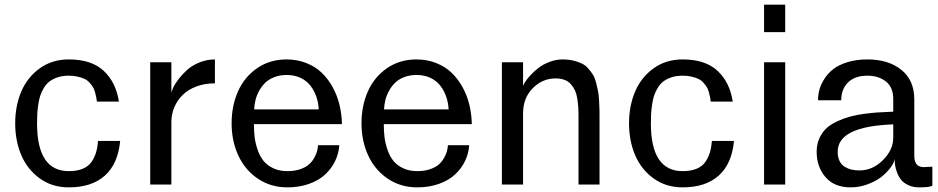

<svg xmlns="http://www.w3.org/2000/svg" viewBox="-20 -788 4008 820"><path d="M273.9 -534.2Q371.1 -534.2 423.3 -485.1Q475.6 -436 487.8 -354H394Q392.1 -366.7 390.9 -373.3Q389.6 -379.9 386 -393.6Q382.3 -407.2 377.4 -415.3Q372.6 -423.3 363.5 -433.8Q354.5 -444.3 342.8 -450.2Q331.1 -456.1 313.2 -460.4Q295.4 -464.8 273.9 -464.8Q247.6 -464.8 226.8 -458Q206.1 -451.2 191.9 -440.4Q177.7 -429.7 167.5 -412.8Q157.2 -396 151.9 -379.4Q146.5 -362.8 143.3 -340.6Q140.1 -318.4 139.2 -301Q138.2 -283.7 138.2 -261.2Q138.2 -57.1 273.9 -57.1Q308.6 -57.1 333 -67.1Q357.4 -77.1 370.6 -96.2Q383.8 -115.2 390.1 -136.5Q396.5 -157.7 398.9 -186H493.2Q483.9 -87.9 427.7 -37.8Q371.6 12.2 273.9 12.2Q202.6 12.2 149.9 -25.9Q97.2 -64 71 -125.2Q44.9 -186.5 44.9 -261.2Q44.9 -335.9 71 -397.2Q97.2 -458.5 149.9 -496.3Q202.6 -534.2 273.9 -534.2Z M621.6 0V-522H711.9V-389.2Q711.9 -397 719.5 -413.3Q727.1 -429.7 742.9 -450.4Q758.8 -471.2 779.8 -490Q800.8 -508.8 832.3 -521.5Q863.8 -534.2 897.9 -534.2V-432.1Q854.5 -432.1 818.8 -418.7Q783.2 -405.3 760 -382.3Q736.8 -359.4 724.4 -329.6Q711.9 -299.8 711.9 -267.1V0Z M969.2 -261.2Q969.2 -336.9 996.8 -398.4Q1024.4 -460 1078.6 -497.1Q1132.8 -534.2 1204.1 -534.2Q1249 -534.2 1287.6 -519Q1326.2 -503.9 1353.5 -477.8Q1380.9 -451.7 1400.4 -416.5Q1419.9 -381.3 1429.7 -341.1Q1439.5 -300.8 1440.4 -257.8H1064.5Q1064.5 -227.5 1067.6 -201.7Q1070.8 -175.8 1080.3 -148.2Q1089.8 -120.6 1105.2 -101.3Q1120.6 -82 1146.7 -69.6Q1172.9 -57.1 1207.5 -57.1Q1236.8 -57.1 1260 -64.7Q1283.2 -72.3 1297.1 -83.7Q1311 -95.2 1320.3 -110.8Q1329.6 -126.5 1333.5 -140.1Q1337.4 -153.8 1338.4 -168H1429.2Q1426.8 -132.3 1411.4 -100.3Q1396 -68.4 1368.9 -43Q1341.8 -17.6 1300 -2.7Q1258.3 12.2 1207.5 12.2Q1136.2 12.2 1081.3 -24.9Q1026.4 -62 997.8 -124Q969.2 -186 969.2 -261.2ZM1065.4 -320.8H1341.3Q1339.8 -349.6 1331.1 -375Q1322.3 -400.4 1306.2 -421.6Q1290 -442.9 1263.9 -455.3Q1237.8 -467.8 1204.1 -467.8Q1175.3 -467.8 1151.9 -458.7Q1128.4 -449.7 1113 -434.8Q1097.7 -419.9 1086.9 -400.4Q1076.2 -380.9 1071.3 -361.1Q1066.4 -341.3 1065.4 -320.8Z M1523.9 -261.2Q1523.9 -336.9 1551.5 -398.4Q1579.1 -460 1633.3 -497.1Q1687.5 -534.2 1758.8 -534.2Q1803.7 -534.2 1842.3 -519Q1880.9 -503.9 1908.2 -477.8Q1935.5 -451.7 1955.1 -416.5Q1974.6 -381.3 1984.4 -341.1Q1994.1 -300.8 1995.1 -257.8H1619.1Q1619.1 -227.5 1622.3 -201.7Q1625.5 -175.8 1635 -148.2Q1644.5 -120.6 1659.9 -101.3Q1675.3 -82 1701.4 -69.6Q1727.5 -57.1 1762.2 -57.1Q1791.5 -57.1 1814.7 -64.7Q1837.9 -72.3 1851.8 -83.7Q1865.7 -95.2 1875 -110.8Q1884.3 -126.5 1888.2 -140.1Q1892.1 -153.8 1893.1 -168H1983.9Q1981.4 -132.3 1966.1 -100.3Q1950.7 -68.4 1923.6 -43Q1896.5 -17.6 1854.7 -2.7Q1813 12.2 1762.2 12.2Q1690.9 12.2 1636 -24.9Q1581.1 -62 1552.5 -124Q1523.9 -186 1523.9 -261.2ZM1620.1 -320.8H1896Q1894.5 -349.6 1885.7 -375Q1877 -400.4 1860.8 -421.6Q1844.7 -442.9 1818.6 -455.3Q1792.5 -467.8 1758.8 -467.8Q1730 -467.8 1706.5 -458.7Q1683.1 -449.7 1667.7 -434.8Q1652.3 -419.9 1641.6 -400.4Q1630.9 -380.9 1626 -361.1Q1621.1 -341.3 1620.1 -320.8Z M2123.5 0V-522H2213.9V-418.9Q2213.9 -423.8 2221.7 -436.5Q2229.5 -449.2 2244.9 -466.1Q2260.3 -482.9 2279.8 -498Q2299.3 -513.2 2326.9 -523.7Q2354.5 -534.2 2382.8 -534.2Q2408.2 -534.2 2429.2 -529.1Q2450.2 -523.9 2465.6 -516.4Q2481 -508.8 2492.9 -494.9Q2504.9 -481 2512.7 -468.3Q2520.5 -455.6 2525.9 -434.8Q2531.2 -414.1 2534.2 -398.7Q2537.1 -383.3 2538.6 -357.9Q2540 -332.5 2540.3 -316.9Q2540.5 -301.3 2540.5 -273.9V0H2450.7V-292Q2450.7 -314.9 2449.5 -332Q2448.2 -349.1 2445.1 -368.9Q2441.9 -388.7 2435.1 -402.8Q2428.2 -417 2417.7 -429Q2407.2 -440.9 2390.6 -447Q2374 -453.1 2352.5 -453.1Q2296.9 -453.1 2255.4 -411.4Q2213.9 -369.6 2213.9 -303.2V0Z M2895.5 -534.2Q2992.7 -534.2 3044.9 -485.1Q3097.2 -436 3109.4 -354H3015.6Q3013.7 -366.7 3012.5 -373.3Q3011.2 -379.9 3007.6 -393.6Q3003.9 -407.2 2999 -415.3Q2994.1 -423.3 2985.1 -433.8Q2976.1 -444.3 2964.4 -450.2Q2952.6 -456.1 2934.8 -460.4Q2917 -464.8 2895.5 -464.8Q2869.1 -464.8 2848.4 -458Q2827.6 -451.2 2813.5 -440.4Q2799.3 -429.7 2789.1 -412.8Q2778.8 -396 2773.4 -379.4Q2768.1 -362.8 2764.9 -340.6Q2761.7 -318.4 2760.7 -301Q2759.8 -283.7 2759.8 -261.2Q2759.8 -57.1 2895.5 -57.1Q2930.2 -57.1 2954.6 -67.1Q2979 -77.1 2992.2 -96.2Q3005.4 -115.2 3011.7 -136.5Q3018.1 -157.7 3020.5 -186H3114.7Q3105.5 -87.9 3049.3 -37.8Q2993.2 12.2 2895.5 12.2Q2824.2 12.2 2771.5 -25.9Q2718.8 -64 2692.6 -125.2Q2666.5 -186.5 2666.5 -261.2Q2666.5 -335.9 2692.6 -397.2Q2718.8 -458.5 2771.5 -496.3Q2824.2 -534.2 2895.5 -534.2Z M3243.2 0V-522H3333.5V0ZM3243.2 -650.9V-768.1H3333.5V-650.9Z M3467.8 -140.1Q3467.8 -172.4 3480 -198.5Q3492.2 -224.6 3511 -241.5Q3529.8 -258.3 3558.1 -271Q3586.4 -283.7 3612.1 -290.5Q3637.7 -297.4 3670.9 -301.8Q3704.1 -306.2 3725.3 -307.6Q3746.6 -309.1 3773.4 -310.1Q3788.6 -310.5 3794.9 -311V-362.8Q3794.9 -364.3 3794.9 -365.7Q3794.9 -391.6 3786.1 -411.1Q3776.4 -431.6 3759.5 -443.1Q3742.7 -454.6 3724.1 -459.7Q3705.6 -464.8 3685.1 -464.8Q3630.9 -464.8 3601.8 -436Q3572.8 -407.2 3572.8 -359.9H3473.6Q3473.6 -382.3 3479.5 -404.5Q3485.4 -426.8 3500.5 -450.7Q3515.6 -474.6 3538.6 -492.7Q3561.5 -510.7 3599.4 -522.5Q3637.2 -534.2 3685.1 -534.2Q3773.9 -534.2 3829.3 -490Q3884.8 -445.8 3884.8 -362.8V-122.1Q3884.8 -74.2 3925.8 -74.2L3961.9 -76.2V4.9Q3952.6 12.2 3905.8 12.2Q3880.4 12.2 3860.8 3.4Q3841.3 -5.4 3830.3 -18.1Q3819.3 -30.8 3812.3 -48.3Q3805.2 -65.9 3803 -81.1Q3800.8 -96.2 3800.8 -111.8Q3800.8 -97.2 3786.6 -76.7Q3772.5 -56.2 3748.8 -36.1Q3725.1 -16.1 3688.5 -2Q3651.9 12.2 3612.8 12.2Q3543 12.2 3505.4 -31.7Q3467.8 -75.7 3467.8 -140.1ZM3557.6 -140.1Q3557.6 -117.2 3565.4 -100.8Q3573.2 -84.5 3587.2 -75.9Q3601.1 -67.4 3616.7 -63.7Q3632.3 -60.1 3650.9 -60.1Q3706.5 -60.1 3750.7 -104Q3794.9 -147.9 3794.9 -200.2V-256.8Q3557.6 -248.5 3557.6 -140.1Z"/></svg>

Font: Standard
Style: Regular
Weight: 400
Designer: Bryce Wilner
Version: Version 2.000;PS 2.0;hotconv 16.6.51;makeotf.lib2.5.65220 DE